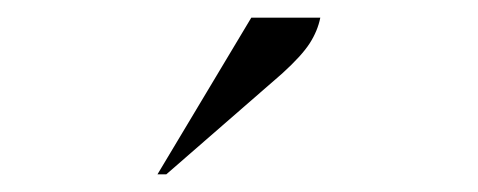

<svg xmlns="http://www.w3.org/2000/svg" viewBox="-20 -727 540 217"><path d="M158 -530 264 -707H342Q339 -692 330 -678Q321 -664 299 -644L168 -530Z"/></svg>

Font: Spectral
Style: Italic
Weight: 400
Italic angle: -10°
Designer: Jean-Baptiste Levee
Foundry: Production Type
Version: Version 2.001